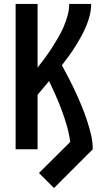

<svg xmlns="http://www.w3.org/2000/svg" viewBox="-20 -755 540 971"><path d="M253 196 177 120 335 -37Q330 -78 318.5 -117.5Q307 -157 293 -195Q279 -233 262.5 -270.5Q246 -308 228 -345Q214 -328 199.5 -310.5Q185 -293 170 -276V0H59V-735H170V-413Q189 -437 207 -461.5Q225 -486 241.5 -511.5Q258 -537 273.5 -563.5Q289 -590 301 -617.5Q313 -645 321.5 -675Q330 -705 330 -735H441Q441 -706 434 -677.5Q427 -649 415.5 -622Q404 -595 390 -569.5Q376 -544 360.5 -519.5Q345 -495 328 -471.5Q311 -448 293 -425Q311 -392 328.5 -358Q346 -324 362 -289.5Q378 -255 392.5 -220Q407 -185 419 -149Q431 -113 440 -75.5Q449 -38 449 0Z"/></svg>

Font: Iosevka Term Curly
Style: Bold
Weight: 700
Designer: Belleve Invis
Foundry: Belleve Invis
Version: Version 32.3.0